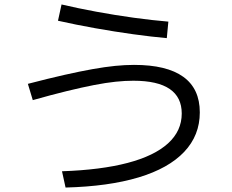

<svg xmlns="http://www.w3.org/2000/svg" viewBox="-20 -796 1040 861"><path d="M258 -28Q433 -34 552.5 -65.5Q672 -97 733.5 -153Q795 -209 795 -287Q795 -360 741 -397Q687 -434 578 -434Q541 -434 498 -429.5Q455 -425 401 -414.5Q347 -404 279.5 -387.5Q212 -371 127 -347L105 -420Q197 -444 268 -460Q339 -476 395 -486Q451 -496 496 -500.5Q541 -505 581 -505Q728 -505 802 -451.5Q876 -398 876 -292Q876 -189 806 -115Q736 -41 601.5 -0.5Q467 40 274 45ZM728 -625Q660 -631 577 -642.5Q494 -654 407 -669.5Q320 -685 240 -703L256 -776Q328 -759 412 -743.5Q496 -728 579.5 -716.5Q663 -705 735 -699Z"/></svg>

Font: M PLUS 2 Thin
Style: Regular
Weight: 400
Version: Version 1.001